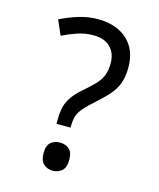

<svg xmlns="http://www.w3.org/2000/svg" viewBox="-111 -803 740 896"><g transform="rotate(15 259.0 -355.0)"><path d="M190 -202V-220Q190 -258 197 -285.5Q204 -313 222.5 -338Q241 -363 273 -390Q304 -417 323.5 -438Q343 -459 352 -483Q361 -507 361 -541Q361 -588 332.5 -617Q304 -646 250 -646Q210 -646 173 -633.5Q136 -621 102 -604L71 -675Q111 -695 157 -709.5Q203 -724 250 -724Q341 -724 393.5 -676Q446 -628 446 -542Q446 -499 434.5 -467Q423 -435 399.5 -408Q376 -381 341 -350Q308 -321 290 -300.5Q272 -280 265 -260Q258 -240 258 -211V-202ZM229 14Q203 14 185 -2Q167 -18 167 -54Q167 -92 185 -107Q203 -122 229 -122Q255 -122 273 -107Q291 -92 291 -54Q291 -18 273 -2Q255 14 229 14Z"/></g></svg>

Font: oriya25
Style: Book
Weight: 400
Designer: Jelle Bosma - Monotype Design Team
Foundry: Monotype Imaging Inc.
Version: Version 2.003